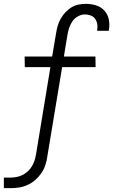

<svg xmlns="http://www.w3.org/2000/svg" viewBox="-46 -763 588 998"><path d="M-26 215V160H9Q24 160 40 157Q56 154 71 146.5Q86 139 98.5 127.5Q111 116 119.5 102Q128 88 133 72.5Q138 57 141 41L216 -414H83L82 -469H225L246 -593Q249 -612 254.5 -630.5Q260 -649 270 -666.5Q280 -684 294 -699Q308 -714 325 -724.5Q342 -735 361.5 -739Q381 -743 400 -743Q428 -743 453.5 -735Q479 -727 496.5 -708Q514 -689 519.5 -662.5Q525 -636 520 -608V-603H459V-606Q462 -622 459.5 -637.5Q457 -653 448.5 -665Q440 -677 425.5 -682.5Q411 -688 395 -688Q378 -688 360 -678.5Q342 -669 331 -653Q320 -637 314 -619.5Q308 -602 305 -584L286 -469H450L451 -414H277L200 50Q197 73 190 94.5Q183 116 169.5 136Q156 156 138 172Q120 188 98 198Q76 208 53.5 211.5Q31 215 9 215Z"/></svg>

Font: Iosevka Term Curly Lt Obl
Style: Regular
Weight: 300
Italic angle: -9°
Designer: Belleve Invis
Foundry: Belleve Invis
Version: Version 32.3.0